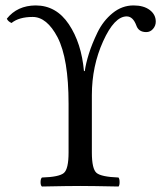

<svg xmlns="http://www.w3.org/2000/svg" viewBox="-20 -678 592 700"><path d="M314.9 -122.1Q314.9 -62 332 -47.6Q349.1 -33.2 412.1 -30.8Q416 -25.9 416 -13.9Q416 -2 412.1 2Q312 0 272.9 0Q231 0 132.8 2Q127.9 -2 127.9 -13.9Q127.9 -25.9 132.8 -30.8Q195.8 -32.7 212.9 -47.4Q230 -62 230 -122.1V-299.8Q230 -463.9 189.9 -542Q150.9 -616.2 99.1 -616.2Q49.3 -616.2 22 -594.2Q8.8 -600.1 4.9 -609.9Q43 -657.7 109.9 -658.2Q185.1 -658.2 231 -589.6Q276.9 -521 286.1 -418.9H289.1Q293 -446.8 304 -481.9Q314.9 -517.1 335.4 -559.6Q356 -602.1 390.4 -630.1Q424.8 -658.2 466.8 -658.2Q503.9 -658.2 525.9 -641.6Q547.9 -625 547.9 -599.1Q547.9 -584 537.8 -572.5Q527.8 -561 513.2 -561Q485.4 -561 477.1 -585Q464.8 -618.2 441.9 -618.2Q397 -618.2 356 -527.6Q314.9 -437 314.9 -331.1Z"/></svg>

Font: Linux Libertine Capitals
Style: Small Caps
Weight: 400
Designer: Philipp H. Poll
Foundry: Philipp H. Poll
Version: Version 5.1.3